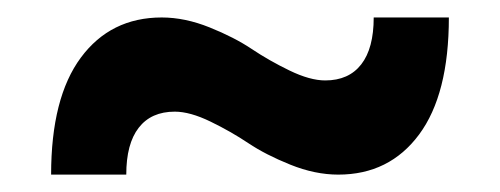

<svg xmlns="http://www.w3.org/2000/svg" viewBox="-20 -467 578 222"><path d="M371.1 -265.1Q344.2 -265.1 315.7 -276.6Q287.1 -288.1 267.1 -301.5Q247.1 -314.9 223.4 -326.4Q199.7 -337.9 182.1 -337.9Q154.8 -337.9 140.4 -319.3Q126 -300.8 126 -265.1H39.1Q39.1 -354 73.5 -400.4Q107.9 -446.8 167 -446.8Q193.8 -446.8 222.4 -435.3Q251 -423.8 271 -410.4Q291 -397 314.7 -385.5Q338.4 -374 356 -374Q383.3 -374 397.7 -392.6Q412.1 -411.1 412.1 -446.8H499Q499 -357.9 464.6 -311.5Q430.2 -265.1 371.1 -265.1Z"/></svg>

Font: Creato Display ExtraBold
Style: Regular
Weight: 800
Version: Version 1.000